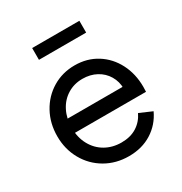

<svg xmlns="http://www.w3.org/2000/svg" viewBox="-167 -824 915 963"><g transform="rotate(-30 291.0 -342.5)"><path d="M42 -252Q42 -327.1 75.2 -387.7Q108.4 -448.2 166 -482.9Q223.6 -517.6 294.9 -517.6Q366.2 -517.6 421.9 -482.9Q477.5 -448.2 508.8 -387.7Q540 -327.1 540 -252Q540 -242.2 539.1 -223.6H108.4V-303.7H458L450.2 -293Q450.2 -334 430.2 -367.7Q410.2 -401.4 375 -420.4Q339.8 -439.5 294.9 -439.5Q246.1 -439.5 207.5 -415.5Q168.9 -391.6 147.5 -349.1Q126 -306.6 126 -252Q126 -197.3 149.4 -154.3Q172.9 -111.3 213.9 -87.9Q254.9 -64.5 306.6 -64.5Q358.4 -64.5 395 -87.4Q431.6 -110.4 451.2 -151.4L523.4 -120.1Q494.1 -57.6 437.5 -22Q380.9 13.7 304.7 13.7Q230.5 13.7 170.4 -21Q110.4 -55.7 76.2 -116.7Q42 -177.7 42 -252ZM427.7 -630.9H154.3V-699.2H427.7Z"/></g></svg>

Font: Wanted Sans Std Variable
Style: Regular
Weight: 400
Designer: Original Design by Kil Hyung-jin and Kang Hanbin, Wanted Lab, Inc;
Foundry: Wanted Lab, Inc.
Version: Version 1.003;Glyphs 3.2 (3227)